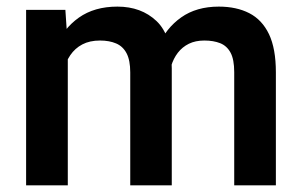

<svg xmlns="http://www.w3.org/2000/svg" viewBox="-20 -558 909 578"><path d="M184.1 0H58.6V-528.3H176.8L184.1 -420.4ZM123 -282.2Q123 -356.4 146.7 -414.1Q170.4 -471.7 217.3 -504.9Q264.2 -538.1 333.5 -538.1Q405.3 -538.1 451.2 -494.6Q497.1 -451.2 497.1 -352.1V0H372.1V-339.8Q372.1 -376.5 361.1 -397.5Q350.1 -418.5 329.6 -427.2Q309.1 -436 281.2 -436Q250 -436 227.8 -424.3Q205.6 -412.6 191.4 -391.6Q177.2 -370.6 170.7 -342.8Q164.1 -314.9 164.1 -282.7ZM432.6 -297.9Q432.6 -363.8 456.1 -418.5Q479.5 -473.1 525.4 -505.6Q571.3 -538.1 638.7 -538.1Q691.9 -538.1 730.5 -518.3Q769 -498.5 789.8 -455.1Q810.5 -411.6 810.5 -340.3V0H685.1V-340.8Q685.1 -378.9 674.1 -399.4Q663.1 -419.9 642.8 -428Q622.6 -436 595.2 -436Q568.4 -436 548.6 -426.3Q528.8 -416.5 515.4 -399.2Q502 -381.8 495.1 -358.6Q488.3 -335.4 488.3 -308.6Z"/></svg>

Font: Heebo SemiBold
Style: Regular
Weight: 600
Designer: Oded Ezer
Foundry: Ezer Type House
Version: Version 3.100